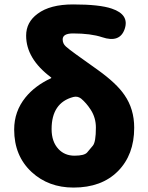

<svg xmlns="http://www.w3.org/2000/svg" viewBox="-20 -833 669 867"><path d="M312 14Q199 14 123 -56Q44 -129 44 -248Q44 -330 95 -393Q138 -446 209 -479Q214 -481 210 -484Q98 -568 98 -672Q98 -733 150 -771Q206 -813 310 -813Q430 -813 485 -794Q565 -767 543 -702Q521 -638 441 -665Q390 -682 310 -682Q263 -682 263 -655Q263 -636 277.5 -623Q292 -610 324 -587L422 -517Q507 -456 542 -404Q586 -341 586 -256Q586 -134 512.5 -60Q439 14 312 14ZM413 -257Q413 -301 390 -337Q370 -368 346 -388Q330 -400 311 -395Q213 -369 213 -250Q213 -193 244 -160Q272 -130 316.5 -130Q361 -130 373.5 -144.5Q386 -159 399.5 -175.5Q413 -192 413 -257Z"/></svg>

Font: Resource Han Rounded TW Heavy
Style: Regular
Weight: 900
Designer: Cyano Hao (round all glyphs); Ryoko NISHIZUKA 西塚涼子 (kana, bopomofo & ideographs); Paul D. Hunt (Latin, Greek & Cyrillic)
Foundry: Cyano Hao
Version: 0.990